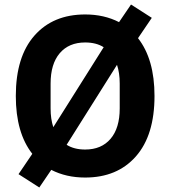

<svg xmlns="http://www.w3.org/2000/svg" viewBox="-20 -774 754 850"><path d="M357 12Q273 12 207 -22L154 56L62 -3L123 -93Q50 -186 50 -349Q50 -523 132.5 -616.5Q215 -710 357 -710Q441 -710 507 -676L560 -754L652 -695L591 -605Q664 -512 664 -349Q664 -175 581.5 -81.5Q499 12 357 12ZM204 -294Q204 -247 216 -211L439 -565Q406 -586 357 -586Q285 -586 244.5 -538.5Q204 -491 204 -404ZM510 -404Q510 -451 498 -487L275 -133Q308 -112 357 -112Q429 -112 469.5 -159.5Q510 -207 510 -294Z"/></svg>

Font: Aneliza
Style: Bold
Weight: 700
Designer: Mike Abbink, Paul van der Laan, Pieter van Rosmalen
Foundry: Bold Monday
Version: Version 3.0